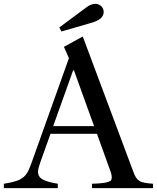

<svg xmlns="http://www.w3.org/2000/svg" viewBox="-44 -980 817 1000"><path d="M461 -283 527 -100C531.7 -88 534.7 -78.8 536 -72.5C537.3 -66.2 538 -60.7 538 -56C538 -50.7 537 -46.2 535 -42.5C533 -38.8 528.3 -35.7 521 -33C513.7 -30.3 503.2 -28.2 489.5 -26.5C475.8 -24.8 457.7 -23.7 435 -23V0H753V-23C735.7 -24.3 721.3 -26 710 -28C698.7 -30 689.3 -33.3 682 -38C674.7 -42.7 668.7 -48.7 664 -56C659.3 -63.3 655 -72.7 651 -84L387 -790L289 -736L315 -677L121 -134C115 -116.7 109 -101.8 103 -89.5C97 -77.2 89 -66.7 79 -58C69 -49.3 56 -42.3 40 -37C24 -31.7 2.7 -27 -24 -23V0H257V-23C223 -28.3 197.3 -35.5 180 -44.5C162.7 -53.5 154 -67 154 -85C154 -95.7 157.7 -111.3 165 -132L219 -283ZM337 -614H341L446 -323H233ZM265 -837 276 -816 428 -860C454 -867.3 471.8 -875.8 481.5 -885.5C491.2 -895.2 496 -905.7 496 -917C496 -929.7 491.7 -940 483 -948C474.3 -956 464.3 -960 453 -960C438.3 -960 423.7 -954.7 409 -944Z"/></svg>

Font: Libre Caslon Text
Style: Regular
Weight: 400
Designer: Pablo Impallari, Rodrigo Fuenzalida
Foundry: Pablo Impallari, Rodrigo Fuenzalida
Version: Version 1.000; ttfautohint (v0.93) -l 8 -r 50 -G 200 -x 14 -